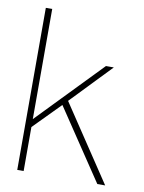

<svg xmlns="http://www.w3.org/2000/svg" viewBox="-77 -715 578 770"><g transform="rotate(10 211.5 -330.0)"><path d="M47 0V-660H73V-198H60L325 -472H357L189 -297L195 -315L405 0H373L176 -294L189 -297L64 -170L73 -201V0Z"/></g></svg>

Font: Panamera Thin
Style: Regular
Weight: 100
Designer: Bastien Sozeau
Foundry: NBR — Bastien Sozeau
Version: Version 3.003;gftools[0.9.33]